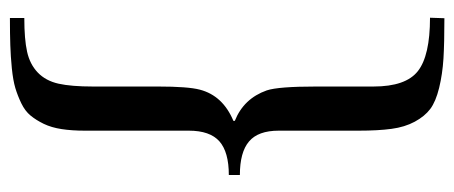

<svg xmlns="http://www.w3.org/2000/svg" viewBox="-287 -482 925 391"><g transform="rotate(90 175.5 -286.5)"><path d="M16.6 155.8V126.5Q60.1 126.5 85.4 120.8Q110.8 115.2 127.7 99.1Q144.5 83 150.4 56.9Q156.2 30.8 156.2 -13.2V-145.5Q156.2 -207 162.6 -231Q174.8 -277.8 226.1 -299.3V-302.2Q180.7 -320.3 164.1 -367.2Q156.2 -390.6 156.2 -468.3V-584.5Q156.2 -650.4 124.8 -675Q93.3 -699.7 16.1 -699.7L17.1 -729Q67.4 -729 99.1 -727.1Q130.9 -725.1 158.9 -718.3Q187 -711.4 201.9 -700.2Q216.8 -689 227.8 -668.7Q238.8 -648.4 242.4 -621.3Q246.1 -594.2 246.1 -554.2V-391.6Q246.1 -349.6 268.1 -331.1Q290 -312.5 336.4 -312.5V-290Q289.6 -290 267.8 -270.8Q246.1 -251.5 246.1 -208.5V3.4Q246.1 29.8 242.9 50.5Q239.7 71.3 232.2 86.9Q224.6 102.5 215.3 113.8Q206.1 125 190.4 132.6Q174.8 140.1 159.2 144.8Q143.6 149.4 119.1 151.9Q94.7 154.3 72.3 155Q49.8 155.8 16.6 155.8Z"/></g></svg>

Font: Elstob 18pt SemiBold
Style: Regular
Weight: 600
Designer: Peter S. Baker
Version: Version 1.015